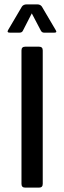

<svg xmlns="http://www.w3.org/2000/svg" viewBox="-20 -856 292 876"><path d="M228 -707H181Q171 -707 166 -717L125 -795L85 -717Q81 -707 69 -707H25Q10 -707 17 -719L80 -826Q87 -836 102 -836H150Q164 -836 171 -826L234 -719Q242 -707 228 -707ZM175 -626V-17Q175 0 158 0H95Q78 0 78 -17V-626Q78 -643 95 -643H158Q175 -643 175 -626Z"/></svg>

Font: Rajdhani SemiBold
Style: Regular
Weight: 600
Designer: Satya Rajpurohit, Jyotish Sonowal
Foundry: Indian Type Foundry
Version: Version 1.201 February 1, 2022